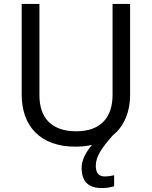

<svg xmlns="http://www.w3.org/2000/svg" viewBox="-20 -734 771 974"><path d="M466 107C466 61 493 20 552 -47C611 -95 640 -168 640 -252V-714H551V-252C551 -144 496 -68 367 -68C242 -68 180 -135 180 -251V-714H90V-254C90 -95 184 10 362 10C393 10 421 7 447 1C419 33 394 76 394 117C394 185 426 220 497 220C523 220 540 216 559 211V155C548 157 533 161 511 161C483 161 466 146 466 107Z"/></svg>

Font: Noto Sans Cuneiform
Style: Regular
Weight: 400
Designer: Monotype Design Team
Foundry: Monotype Imaging Inc.
Version: Version 2.001